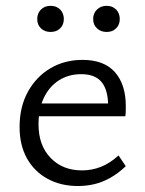

<svg xmlns="http://www.w3.org/2000/svg" viewBox="-20 -627 496 656"><path d="M246.6 8.6Q188.1 8.6 142.9 -15.9Q97.7 -40.4 72.3 -85.5Q46.9 -130.7 46.9 -193.1Q46.9 -261.9 75.4 -313.6Q104 -365.3 152.4 -393.8Q200.9 -422.4 262 -422.4Q335.7 -422.4 372.8 -380.3Q409.8 -338.2 409.8 -264.6Q409.8 -256.5 409.6 -247.5Q409.5 -238.4 408.2 -229.8H349.4V-265.2Q349.4 -319.4 327.2 -346.5Q305.1 -373.6 257.5 -373.6Q214.4 -373.6 181.3 -352.5Q148.2 -331.3 129.9 -292.9Q111.6 -254.5 111.6 -202.4Q111.6 -130.1 152.9 -87.5Q194.1 -44.8 260 -44.8Q293.9 -44.8 324.9 -57Q355.8 -69.2 385 -95.9L409.7 -59.1Q382.8 -33.7 355.5 -18.7Q328.1 -3.6 301 2.5Q273.9 8.6 246.6 8.6ZM85.5 -229.8 94.1 -273.4H398.8V-229.8ZM152.9 -517.8Q132.9 -517.8 120 -530Q107.2 -542.2 107.2 -561.9Q107.2 -581.9 120 -594.5Q132.7 -607.1 152.9 -607.1Q172.9 -607.1 185.5 -594.5Q198.1 -581.9 198.1 -561.8Q198.1 -542.5 185.5 -530.1Q172.9 -517.8 152.9 -517.8ZM344.5 -517.8Q324.5 -517.8 311.4 -530Q298.3 -542.2 298.3 -561.9Q298.3 -581.9 311.4 -594.5Q324.5 -607.1 344.5 -607.1Q364.2 -607.1 376.7 -594.5Q389.2 -581.9 389.2 -561.8Q389.2 -542.5 376.7 -530.1Q364.2 -517.8 344.5 -517.8Z"/></svg>

Font: Ysabeau
Style: Bold
Weight: 700
Designer: Christian Thalmann (Catharsis Fonts)
Version: Version 2.000;gftools[0.9.27.dev2+g8671c4b]